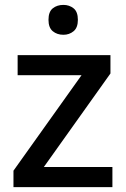

<svg xmlns="http://www.w3.org/2000/svg" viewBox="-20 -764 515 784"><path d="M439 0H35V-67L313 -457H52V-539H431V-464L159 -82H439ZM239 -744Q263 -744 280.5 -730Q298 -716 298 -683Q298 -651 280.5 -636.5Q263 -622 239 -622Q213 -622 195.5 -636.5Q178 -651 178 -683Q178 -716 195.5 -730Q213 -744 239 -744Z"/></svg>

Font: Noto Sans Ol Chiki Medium
Style: Regular
Weight: 500
Designer: Monotype Design Team, Lewis McGuffie
Foundry: Monotype Imaging Inc.
Version: Version 2.003; ttfautohint (v1.8.4.7-5d5b)